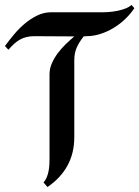

<svg xmlns="http://www.w3.org/2000/svg" viewBox="-23 -750 566 780"><path d="M522.9 -716.8Q507.3 -693.4 485.8 -672.9Q464.4 -652.3 438.7 -636.7Q413.1 -621.1 384.8 -612.1Q356.4 -603 328.1 -603L316.9 -602.1Q298.3 -578.6 288.6 -556.6Q278.8 -534.7 278.8 -504.9V-192.9Q278.8 -127.9 251.2 -77.4Q223.6 -26.9 169.9 9.8L153.8 -8.8Q162.1 -18.1 167 -30Q171.9 -42 174.3 -54.7Q176.8 -67.4 177.5 -80.3Q178.2 -93.3 178.2 -105V-448.2Q178.2 -471.2 187.7 -492.9Q197.3 -514.6 211.9 -534.2Q226.6 -553.7 244.4 -570.8Q262.2 -587.9 278.8 -602.1L117.2 -603Q98.6 -603 84.2 -599.4Q69.8 -595.7 57.6 -588.9Q45.4 -582 34.2 -571.8Q22.9 -561.5 11.2 -547.9L-2.9 -563Q13.2 -585 33.4 -609.4Q53.7 -633.8 77.4 -653.8Q101.1 -673.8 128.2 -687Q155.3 -700.2 185.1 -700.2H396Q408.7 -700.2 424.6 -701.7Q440.4 -703.1 456.5 -706.5Q472.7 -710 487.1 -715.6Q501.5 -721.2 511.2 -730Z"/></svg>

Font: Redressed
Style: Regular
Weight: 400
Designer: Astigmatic (AOETI)
Foundry: Astigmatic (AOETI)
Version: Version 1.000